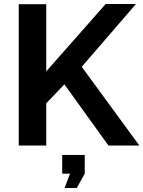

<svg xmlns="http://www.w3.org/2000/svg" viewBox="-20 -730 719 963"><path d="M304 213 331 141H292V47H405V141L365 213ZM74 0V-709H212V-372L510 -710H662L390 -395L679 0H524L303 -307L212 -212V0Z"/></svg>

Font: IngvarSans
Style: Bold
Weight: 700
Version: Version 3.000